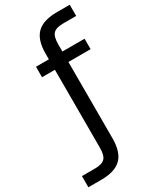

<svg xmlns="http://www.w3.org/2000/svg" viewBox="-303 -831 914 1110"><g transform="rotate(-30 154.0 -276.0)"><path d="M371.1 -759.8V-685.1H285.2Q236.8 -685.1 218 -665.5Q199.2 -646 199.2 -595.2V-546.9H347.2V-477.1H199.2V33.2Q199.2 124.5 156.7 166.3Q114.3 208 22 208H-63V133.3H22.9Q71.3 133.3 90.1 113.8Q108.9 94.2 108.9 43.5V-477.1H22.9V-546.9H108.9V-585Q108.9 -676.3 151.4 -718Q193.8 -759.8 286.1 -759.8Z"/></g></svg>

Font: Pangururan
Style: Regular
Weight: 400
Designer: Uli Kozok
Foundry: Michael Everson and Uli Kozok
Version: Version 1.005